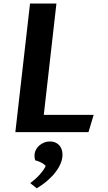

<svg xmlns="http://www.w3.org/2000/svg" viewBox="-20 -735 601 1068"><path d="M65.4 0 147 -715.3H293.9L223.6 -96.2H501L472.2 0ZM148.4 283.7Q162.1 273.4 175.8 261.2Q189.5 249 200.9 236.1Q212.4 223.1 221.2 210.7Q230 198.2 234.4 187.5Q224.6 177.2 208.5 168.9Q192.4 160.6 175.8 156.7Q173.8 151.9 172.9 144.8Q171.9 137.7 171.9 130.9Q171.9 114.7 178.7 100.3Q185.5 85.9 197.5 75.2Q209.5 64.5 225.1 58.1Q240.7 51.8 258.3 51.8Q272.9 51.8 285.4 56.6Q297.9 61.5 307.4 70.8Q316.9 80.1 322.3 94Q327.6 107.9 327.6 125.5Q327.6 147.5 318.4 171.4Q309.1 195.3 291 219.7Q272.9 244.1 246.1 267.8Q219.2 291.5 184.6 312.5Z"/></svg>

Font: Proza Libre
Style: SemiBold Italic
Weight: 600
Designer: Jasper de Waard
Foundry: Jasper de Waard
Version: Version 1.000; ttfautohint (v1.4.1.8-43bc)